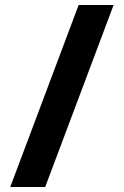

<svg xmlns="http://www.w3.org/2000/svg" viewBox="-20 -749 496 769"><path d="M21 0 295 -729H435L161 0Z"/></svg>

Font: BDO Grotesk
Style: Bold
Weight: 700
Designer: Deni Anggara
Foundry: Lokal Container
Version: Version 2.000